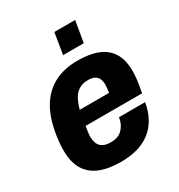

<svg xmlns="http://www.w3.org/2000/svg" viewBox="-174 -838 899 966"><g transform="rotate(-30 275.5 -355.0)"><path d="M249 12Q177 12 127 -8.5Q77 -29 51.5 -72Q26 -115 26 -182Q26 -207 28.5 -232.5Q31 -258 36 -284Q51 -369 87 -425.5Q123 -482 179.5 -510.5Q236 -539 312 -539Q382 -539 429.5 -520Q477 -501 502 -460.5Q527 -420 527 -357Q527 -336 524 -307.5Q521 -279 512 -234H184Q181 -217 179 -202Q177 -187 177 -175Q177 -150 185 -133Q193 -116 210 -107.5Q227 -99 253 -99Q274 -99 290.5 -104.5Q307 -110 319 -121.5Q331 -133 339.5 -149.5Q348 -166 351 -188H503Q495 -139 474 -101Q453 -63 421 -38Q389 -13 346 -0.5Q303 12 249 12ZM199 -319H369Q371 -333 372.5 -344.5Q374 -356 374 -364Q374 -386 366.5 -400.5Q359 -415 344.5 -421.5Q330 -428 309 -428Q280 -428 258.5 -416Q237 -404 223 -380Q209 -356 199 -319ZM264 -599 284 -722H405L384 -599Z"/></g></svg>

Font: Archivo SemiCondensed ExtraBold
Style: Italic
Weight: 800
Width: 4
Italic angle: -10°
Designer: Hector Gatti
Foundry: Omnibus-Type
Version: Version 2.001